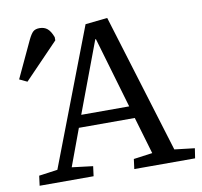

<svg xmlns="http://www.w3.org/2000/svg" viewBox="-79 -799 930 883"><g transform="rotate(-10 385.5 -357.0)"><path d="M476 -706 675 -57 769 -46 762 0H478L484 -46L572 -58L521 -231H260L196 -58L294 -46L288 0H36L42 -46L129 -58L373 -695ZM281 -288H505L408 -619H405ZM64 -481 28 -498 108 -669Q121 -696 131.5 -705Q142 -714 161 -714Q183 -714 197.5 -702Q212 -690 223 -661V-646Z"/></g></svg>

Font: Literata 7pt
Style: Italic
Weight: 400
Italic angle: -2°
Designer: Latin by Veronika Burian and Jose Scaglione. Greek by Irene Vlachou. Cyrillic by Vera Evstafieva
Foundry: TypeTogether
Version: Version 3.002